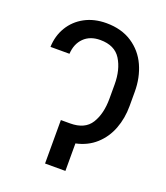

<svg xmlns="http://www.w3.org/2000/svg" viewBox="-133 -808 777 900"><g transform="rotate(20 255.5 -358.5)"><path d="M377 -388.7V-460Q377 -533.7 346.2 -583.3Q315.4 -632.8 243.2 -632.8Q192.4 -632.8 162.1 -602.8Q131.8 -572.8 128.9 -522.5H34.2Q36.1 -578.1 62.7 -622.3Q89.4 -666.5 136 -691.7Q182.6 -716.8 243.2 -716.8Q318.8 -716.8 371.8 -681.9Q424.8 -647 451.2 -588.6Q477.5 -530.3 477.5 -460V-388.7Q477.5 -327.6 457.5 -274.9Q437.5 -222.2 397.2 -185.8Q356.9 -149.4 298.8 -137.2V0H197.3V-216.8H243.2Q316.9 -216.8 346.9 -265.1Q377 -313.5 377 -388.7Z"/></g></svg>

Font: Pretendard GOV
Style: Regular
Weight: 400
Designer: Base glyphs from Inter by Rasmus Andersson; Hangeul glyphs from Noto Sans CJK(Source Han Sans) by Jang Soo-young and Kan
Foundry: Kil Hyung-jin
Version: Version 1.309